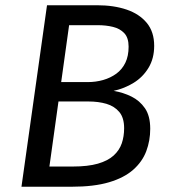

<svg xmlns="http://www.w3.org/2000/svg" viewBox="-20 -709 642 729"><path d="M158.5 -689.1H348.7Q411.9 -689.1 460.6 -672.6Q509.2 -656.1 537.3 -622.1Q565.4 -588.1 565.4 -535Q565.4 -487 543.9 -451.5Q522.4 -416 487.4 -394.5Q452.4 -373 411.4 -364Q447.4 -358 478.9 -342.5Q510.4 -327 530.4 -298Q550.4 -269 550.4 -220Q550.4 -175 535.4 -135Q520.3 -95 485.8 -64.5Q451.2 -34 394.1 -17Q337.1 0 251.9 0H61.5ZM351.6 -613.4H242.4L167.6 -76.7H256.1Q313.9 -76.7 351.7 -87.6Q389.6 -98.6 411.5 -118.5Q433.4 -138.5 442.4 -164.9Q451.3 -191.3 451.3 -222.2Q451.3 -262 432.9 -283.9Q414.5 -305.8 384.1 -314.8Q353.7 -323.7 315.8 -323.7H187.4L197.5 -397.3H312.9Q343.9 -397.3 371.8 -405.3Q399.7 -413.3 421.6 -429.2Q443.5 -445.2 455.9 -470.6Q468.3 -496 468.3 -531.8Q468.3 -565.6 451.9 -583Q435.5 -600.5 409 -606.9Q382.6 -613.4 351.6 -613.4Z"/></svg>

Font: Fira Sans Variable
Style: Italic
Weight: 397
Italic angle: -8°
Designer: Carrois Corporate & Edenspiekermann AG
Foundry: Carrois Corporate GbR & Edenspiekermann AG
Version: Version 4.202